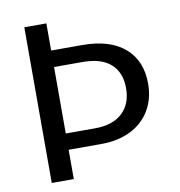

<svg xmlns="http://www.w3.org/2000/svg" viewBox="-76 -729 752 800"><g transform="rotate(-10 300.0 -329.5)"><path d="M546.4 -337.9Q546.4 -275.4 518.1 -226.8Q489.7 -178.2 436.3 -151.1Q382.8 -124 309.6 -124H172.4V0H79.1V-658.7H172.4V-543.9H303.7Q420.4 -543.9 483.4 -489.7Q546.4 -435.5 546.4 -337.9ZM452.6 -335.9Q452.6 -401.4 412.6 -437.7Q372.6 -474.1 292.5 -474.1H172.4V-192.9H296.4Q371.1 -192.9 411.9 -230.7Q452.6 -268.6 452.6 -335.9Z"/></g></svg>

Font: Courier New
Style: Regular
Weight: 400
Designer: Steve Matteson
Foundry: Ascender Corporation
Version: Version 2.00.3